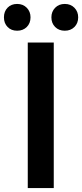

<svg xmlns="http://www.w3.org/2000/svg" viewBox="-47 -955 417 975"><path d="M94 -739H226V0H94ZM-27 -867Q-27 -897 -8.5 -916Q10 -935 40 -935Q70 -935 89 -915.5Q108 -896 108 -867Q108 -837 89 -818Q70 -799 40 -799Q10 -799 -8.5 -818Q-27 -837 -27 -867ZM214 -867Q214 -896 233 -915.5Q252 -935 282 -935Q312 -935 331 -915.5Q350 -896 350 -867Q350 -837 331 -818Q312 -799 282 -799Q252 -799 233 -818Q214 -837 214 -867Z"/></svg>

Font: Merged Yaku Han JP SemiBold
Style: Regular
Weight: 600
Designer: Ryoko NISHIZUKA 西塚涼子 (kana, bopomofo & ideographs); Paul D. Hunt (Latin, Greek & Cyrillic); Sandoll Communications 산돌커뮤니
Foundry: Adobe
Version: Version 2.004